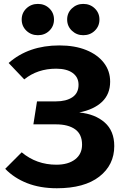

<svg xmlns="http://www.w3.org/2000/svg" viewBox="-20 -966 655 1003"><path d="M290.3 -728.7Q370.8 -728.7 430.3 -704.6Q489.7 -680.5 522.6 -637.9Q555.4 -595.4 555.4 -539.5Q555.4 -474.4 513.1 -434.1Q470.8 -393.8 393.8 -378.5Q476.9 -370.3 526.9 -326.2Q576.9 -282.1 576.9 -203.1Q576.9 -104.1 498.7 -43.3Q420.5 17.4 276.9 17.4Q189.7 17.4 121.8 -9.2Q53.8 -35.9 7.2 -84.1L93.3 -170.3Q170.8 -105.6 274.4 -105.6Q336.4 -105.6 372.6 -133.6Q408.7 -161.5 408.7 -210.3Q408.7 -264.6 372.6 -290.5Q336.4 -316.4 272.3 -316.4H154.4L173.3 -436.4H272.3Q325.6 -436.4 357.9 -457.9Q390.3 -479.5 390.3 -523.1Q390.3 -562.6 359.5 -584.9Q328.7 -607.2 273.3 -607.2Q175.9 -607.2 106.7 -551.3L25.1 -636.9Q129.2 -728.7 290.3 -728.7ZM177.9 -782.1Q142.6 -782.1 117.9 -805.6Q93.3 -829.2 93.3 -864.1Q93.3 -898.5 117.9 -922.1Q142.6 -945.6 177.9 -945.6Q213.8 -945.6 237.9 -922.1Q262.1 -898.5 262.1 -864.1Q262.1 -829.2 237.9 -805.6Q213.8 -782.1 177.9 -782.1ZM414.9 -782.1Q380.5 -782.1 355.6 -805.6Q330.8 -829.2 330.8 -864.1Q330.8 -898.5 355.6 -922.1Q380.5 -945.6 414.9 -945.6Q450.8 -945.6 475.1 -922.1Q499.5 -898.5 499.5 -864.1Q499.5 -829.2 475.1 -805.6Q450.8 -782.1 414.9 -782.1Z"/></svg>

Font: FiraCode Nerd Font Mono
Style: Bold
Weight: 700
Monospace: yes
Designer: Carrois Corporate, Edenspiekermann AG, Nikita Prokopov
Foundry: Carrois Corporate, Edenspiekermann AG, Nikita Prokopov
Version: Version 6.002;Nerd Fonts 3.3.0